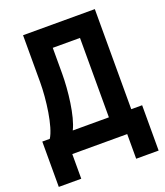

<svg xmlns="http://www.w3.org/2000/svg" viewBox="-151 -794 888 1036"><g transform="rotate(-20 293.0 -275.5)"><path d="M6.3 141.6H135.3V0H450.7V141.6H579.6V-118.7H517.1V-693.4H105V-424.3C105 -326.2 85.4 -174.8 49.3 -118.7H6.3ZM388.7 -118.7H181.2C216.3 -187.5 232.4 -332 232.4 -427.2V-574.7H388.7Z"/></g></svg>

Font: CaskaydiaCove Nerd Font
Style: Bold
Weight: 700
Designer: Aaron Bell
Foundry: Saja Typeworks
Version: Version 2111.1;Nerd Fonts 2.3.0